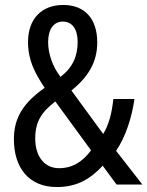

<svg xmlns="http://www.w3.org/2000/svg" viewBox="-20 -744 594 774"><path d="M235 -724C148 -724 93 -668 93 -575C93 -502 119 -452 160 -390C78 -332 36 -273 36 -183C36 -68 96 10 209 10C290 10 344 -22 394 -76L450 0H554L448 -136C487 -193 512 -273 522 -345H437C431 -289 419 -241 396 -204L268 -379C334 -433 372 -491 372 -573C372 -669 321 -724 235 -724ZM233 -657C271 -657 293 -627 293 -575C293 -518 274 -473 224 -434C192 -475 174 -528 174 -574C174 -627 197 -657 233 -657ZM203 -335 347 -138C313 -92 272 -66 218 -66C160 -66 122 -112 122 -186C122 -253 147 -292 203 -335Z"/></svg>

Font: Noto Sans Sinhala Condensed
Style: Regular
Weight: 400
Width: 3
Designer: Jelle Bosma - Monotype Design Team
Foundry: Monotype Imaging Inc.
Version: Version 2.006